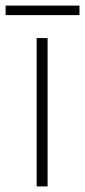

<svg xmlns="http://www.w3.org/2000/svg" viewBox="-42 -666 304 686"><path d="M128 0H89V-530H128ZM242 -646V-612H-22V-646Z"/></svg>

Font: Noto Sans Bengali ExtraLight
Style: Regular
Weight: 200
Designer: Jelle Bosma - Monotype Design Team
Foundry: Monotype Imaging Inc.
Version: Version 2.003; ttfautohint (v1.8.4.7-5d5b)